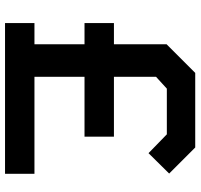

<svg xmlns="http://www.w3.org/2000/svg" viewBox="-36 -740 777 744"><g transform="rotate(90 352.0 -368.5)"><path d="M70 0V-114H152V-308H70V-422H152V-626L263 -737H552L653 -636L574 -556L501 -627H324L278 -585V-422H510V-308H278V-114H654V0Z"/></g></svg>

Font: Tomorrow Medium
Style: Regular
Weight: 500
Designer: Tony de Marco, Monica Rizzolli
Foundry: Just in Type
Version: Version 2.002